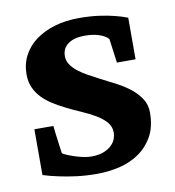

<svg xmlns="http://www.w3.org/2000/svg" viewBox="-64 -558 573 628"><g transform="rotate(-10 222.5 -244.0)"><path d="M397.9 -335H335.9L325.2 -415Q315.4 -426.3 294.9 -433.1Q274.4 -439.9 247.1 -439.9Q211.9 -439.9 191.9 -425.5Q171.9 -411.1 171.9 -384.8Q171.9 -370.1 180.2 -357.4Q188.5 -344.7 202.6 -333.5Q216.8 -322.3 234.9 -312.3Q252.9 -302.2 272.9 -292Q297.9 -279.3 323.2 -266.1Q348.6 -252.9 368.7 -236.8Q388.7 -220.7 401.4 -200.9Q414.1 -181.2 414.1 -155.8Q414.1 -108.4 396 -76.4Q377.9 -44.4 349.1 -24.7Q320.3 -4.9 283.7 3.7Q247.1 12.2 210 12.2Q172.9 12.2 140.9 8.1Q108.9 3.9 84.5 -1.5Q56.2 -7.3 32.2 -15.1V-167H95.2Q96.2 -156.7 98.1 -141.1Q100.1 -125.5 102.1 -110.8Q104 -93.8 106.9 -75.2Q107.9 -72.8 118.2 -68.1Q128.4 -63.5 142.6 -58.6Q156.7 -53.7 172.4 -50.3Q188 -46.9 200.2 -46.9Q225.6 -46.9 242.2 -53.7Q258.8 -60.5 268.6 -70.3Q278.3 -80.1 282.2 -91.1Q286.1 -102.1 286.1 -110.8Q286.1 -131.3 273.2 -146.2Q260.3 -161.1 239.7 -173.3Q219.2 -185.5 193.6 -196.5Q168 -207.5 143.1 -220.2Q122.1 -230.5 103 -242.7Q84 -254.9 69.6 -270Q55.2 -285.2 46.6 -304.2Q38.1 -323.2 38.1 -348.1Q38.1 -382.8 53 -410.9Q67.9 -439 94.7 -458.7Q121.6 -478.5 158.2 -489.3Q194.8 -500 238.8 -500Q275.9 -500 305.4 -495.8Q335 -491.7 355.5 -486.3Q379.4 -480.5 397.9 -473.1Z"/></g></svg>

Font: Charis SIL
Style: Bold
Weight: 700
Foundry: SIL International
Version: Version 4.112